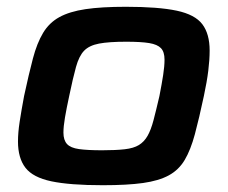

<svg xmlns="http://www.w3.org/2000/svg" viewBox="-20 -538 673 566"><path d="M283 8Q186 8 131.5 -3.5Q77 -15 55 -43.5Q33 -72 33 -121Q33 -147 38 -179.5Q43 -212 51 -255Q65 -320 77 -365.5Q89 -411 107 -441Q125 -471 155 -487.5Q185 -504 232 -511Q279 -518 351 -518Q447 -518 501 -506.5Q555 -495 576.5 -466.5Q598 -438 598 -389Q598 -362 594 -329.5Q590 -297 581 -255Q567 -189 554.5 -142.5Q542 -96 524.5 -66.5Q507 -37 477.5 -21Q448 -5 401.5 1.5Q355 8 283 8ZM281 -95Q321 -95 347.5 -98Q374 -101 389.5 -110.5Q405 -120 415 -137.5Q425 -155 432.5 -183.5Q440 -212 450 -255Q457 -291 461 -317Q465 -343 465 -362Q465 -385 454.5 -396Q444 -407 420 -411Q396 -415 352 -415Q301 -415 272 -409.5Q243 -404 228 -388.5Q213 -373 204 -340.5Q195 -308 184 -255Q176 -218 171.5 -191.5Q167 -165 167 -147Q167 -125 177.5 -113.5Q188 -102 213 -98.5Q238 -95 281 -95Z"/></svg>

Font: Saira Expanded SemiBold
Style: Italic
Weight: 600
Width: 7
Italic angle: -12°
Designer: Hector Gatti with collaboration of the Omnibus-Type team
Foundry: Omnibus-Type
Version: Version 1.101